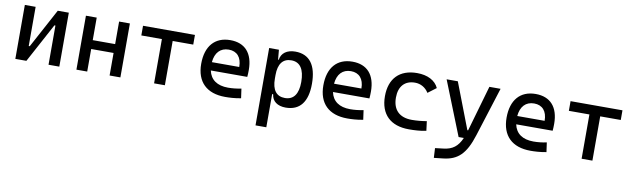

<svg xmlns="http://www.w3.org/2000/svg" viewBox="-45 -1053 5949 1814"><g transform="rotate(10 2929.5 -146.0)"><path d="M82 0H188L390.6 -376H400.4V0H503.9V-517.6H397.9L195.3 -141.6H185.5V-517.6H82Z M986.3 0H1089.8V-517.6H986.3V-301.3H771.5V-517.6H668V0H771.5V-216.3H986.3Z M1413.1 0H1516.6V-424.8H1713.9V-517.6H1215.8V-424.8H1413.1Z M2095.7 9.8C2134.8 9.8 2185.5 7.8 2247.1 -3.9L2234.4 -94.7C2191.4 -85.9 2150.4 -81.1 2107.4 -81.1C2003.4 -81.1 1938 -126.5 1919.9 -212.9H2269.5C2271.5 -233.4 2272.5 -254.9 2272.5 -279.3C2272.5 -440.4 2192.4 -527.3 2052.7 -527.3C1904.3 -527.3 1819.3 -428.7 1819.3 -259.8C1819.3 -85.9 1918.9 9.8 2095.7 9.8ZM1916 -292C1924.3 -384.3 1973.6 -436.5 2053.7 -436.5C2131.8 -436.5 2178.7 -384.8 2178.7 -292Z M2425.8 224.6H2529.3V-93.8H2539.1C2545.4 -28.8 2596.7 9.8 2676.3 9.8C2812 9.8 2882.8 -80.6 2882.8 -253.9C2882.8 -433.6 2812 -527.3 2676.3 -527.3C2595.7 -527.3 2543 -488.8 2534.2 -423.8H2527.8L2519.5 -517.6H2425.8ZM2529.3 -241.2V-276.4C2529.3 -383.3 2571.8 -439.5 2653.3 -439.5C2736.8 -439.5 2780.3 -376 2780.3 -253.9C2780.3 -138.2 2736.8 -78.1 2653.3 -78.1C2571.8 -78.1 2529.3 -134.3 2529.3 -241.2Z M3267.6 9.8C3306.6 9.8 3357.4 7.8 3418.9 -3.9L3406.2 -94.7C3363.3 -85.9 3322.3 -81.1 3279.3 -81.1C3175.3 -81.1 3109.9 -126.5 3091.8 -212.9H3441.4C3443.4 -233.4 3444.3 -254.9 3444.3 -279.3C3444.3 -440.4 3364.3 -527.3 3224.6 -527.3C3076.2 -527.3 2991.2 -428.7 2991.2 -259.8C2991.2 -85.9 3090.8 9.8 3267.6 9.8ZM3087.9 -292C3096.2 -384.3 3145.5 -436.5 3225.6 -436.5C3303.7 -436.5 3350.6 -384.8 3350.6 -292Z M3858.4 9.8C3912.6 9.8 3970.7 6.8 4024.4 -4.9L4012.7 -95.7C3966.8 -87.9 3918.5 -83 3870.1 -83C3752.4 -83 3686.5 -146.5 3686.5 -264.6C3686.5 -373 3743.2 -434.6 3840.8 -434.6C3895 -434.6 3942.4 -407.2 3971.7 -359.9L4051.3 -419.9C4020.5 -488.3 3945.3 -527.3 3844.7 -527.3C3676.3 -527.3 3582 -428.7 3582 -259.8C3582 -85.9 3682.1 9.8 3858.4 9.8Z M4138.2 234.4 4226.1 224.6C4364.7 209 4438 139.6 4496.6 -45.9L4646 -517.6H4538.6L4412.1 -78.1H4404.8L4235.8 -517.6H4128.4L4334.5 0H4384.8C4347.7 85.4 4296.9 122.1 4214.4 131.8L4133.3 141.6Z M5025.4 9.8C5064.5 9.8 5115.2 7.8 5176.8 -3.9L5164.1 -94.7C5121.1 -85.9 5080.1 -81.1 5037.1 -81.1C4933.1 -81.1 4867.7 -126.5 4849.6 -212.9H5199.2C5201.2 -233.4 5202.1 -254.9 5202.1 -279.3C5202.1 -440.4 5122.1 -527.3 4982.4 -527.3C4834 -527.3 4749 -428.7 4749 -259.8C4749 -85.9 4848.6 9.8 5025.4 9.8ZM4845.7 -292C4854 -384.3 4903.3 -436.5 4983.4 -436.5C5061.5 -436.5 5108.4 -384.8 5108.4 -292Z M5514.6 0H5618.2V-424.8H5815.4V-517.6H5317.4V-424.8H5514.6Z"/></g></svg>

Font: CaskaydiaCove Nerd Font
Style: Regular
Weight: 400
Designer: Aaron Bell
Foundry: Saja Typeworks
Version: Version 2111.1;Nerd Fonts 2.3.3